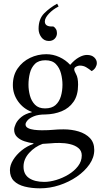

<svg xmlns="http://www.w3.org/2000/svg" viewBox="-20 -745 550 1045"><path d="M232 -450Q269 -450 303 -434.5Q337 -419 362 -392Q385 -419 409 -432.5Q433 -446 453 -446Q479 -446 493 -432.5Q507 -419 507 -402Q507 -390 500 -378Q493 -366 479 -358Q464 -370 449 -379Q434 -388 414 -388Q405 -388 394.5 -382.5Q384 -377 384 -368Q384 -359 394.5 -340.5Q405 -322 405 -284Q405 -227 380.5 -191.5Q356 -156 315.5 -139.5Q275 -123 227 -122Q188 -122 164 -112Q140 -102 129.5 -89.5Q119 -77 119 -68Q119 -55 132.5 -48Q146 -41 166.5 -38.5Q187 -36 208 -36Q244 -36 269.5 -38.5Q295 -41 326 -41Q370 -41 408 -29.5Q446 -18 469.5 6.5Q493 31 493 71Q493 112 467 149.5Q441 187 398 216.5Q355 246 303 263Q251 280 198 280Q152 280 114.5 270.5Q77 261 55.5 239.5Q34 218 34 181Q34 154 51.5 125.5Q69 97 98 73.5Q127 50 162 38V35Q138 32 113.5 24Q89 16 73 0.5Q57 -15 57 -39Q57 -52 66 -71.5Q75 -91 96.5 -108.5Q118 -126 153 -134V-136Q107 -153 78.5 -193Q50 -233 50 -282Q50 -335 76 -372.5Q102 -410 143.5 -430Q185 -450 232 -450ZM225 -155Q262 -155 282.5 -173.5Q303 -192 311.5 -221.5Q320 -251 320 -284Q320 -314 312 -345Q304 -376 284 -396.5Q264 -417 227 -417Q190 -417 170 -397Q150 -377 142.5 -346.5Q135 -316 135 -284Q135 -254 143 -224.5Q151 -195 170.5 -175Q190 -155 225 -155ZM303 33Q276 33 257.5 35Q239 37 212 38Q170 53 139 87Q108 121 108 162Q108 204 138.5 224.5Q169 245 221 245Q251 245 286 234.5Q321 224 352.5 205Q384 186 404.5 159.5Q425 133 425 101Q425 76 407 61Q389 46 361 39.5Q333 33 303 33ZM299 -710Q268 -694 246 -670.5Q224 -647 224 -628Q224 -598 270 -601Q278 -597 284 -587.5Q290 -578 290 -565Q290 -547 278 -534.5Q266 -522 246 -522Q220 -522 205 -542.5Q190 -563 190 -588Q190 -642 220.5 -672.5Q251 -703 291 -725Z"/></svg>

Font: Sedan
Style: Regular
Weight: 400
Designer: Sebastian Salazar
Foundry: Sebastian Salazar
Version: Version 1.100; ttfautohint (v1.8.4.7-5d5b)